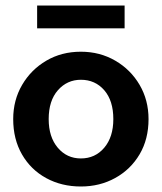

<svg xmlns="http://www.w3.org/2000/svg" viewBox="-20 -667 590 698"><path d="M274 11Q204 11 148 -19.5Q92 -50 60 -105.5Q28 -161 28 -234Q28 -303 60.5 -358.5Q93 -414 148.5 -446.5Q204 -479 274 -479Q343 -479 399 -446.5Q455 -414 487.5 -358.5Q520 -303 520 -234Q520 -161 487.5 -106Q455 -51 399 -20Q343 11 274 11ZM274 -91Q326 -91 359 -130Q392 -169 392 -234Q392 -301 359 -339Q326 -377 274 -377Q224 -377 190.5 -339Q157 -301 157 -234Q157 -169 190 -130Q223 -91 274 -91ZM115 -564V-647H433V-564Z"/></svg>

Font: Inconsolata SemiExpanded ExtraBold
Style: Regular
Weight: 800
Width: 6
Monospace: yes
Designer: Raph Levien, Cyreal, Brenton Simpson
Foundry: Raph Levien, Cyreal, Google
Version: Version 3.001; ttfautohint (v1.8.2.53-6de2)